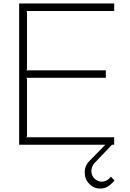

<svg xmlns="http://www.w3.org/2000/svg" viewBox="-20 -830 745 1101"><path d="M634.8 -43V0H622.1L522.9 104Q503.9 124.5 503.9 151.9Q504.4 177.7 522.7 194.8Q541 211.9 564.9 211.9Q589.4 210.4 605 194.8Q606 193.4 609.9 189.7Q613.8 186 616.2 183.1L636.2 204.1L633.3 208.5Q630.4 212.9 627.9 215.3Q625.5 217.8 623 219.2Q593.3 251 557.1 251Q520.5 252.4 493.7 226.1Q466.8 199.7 465.8 162.1Q464.4 121.6 494.1 91.8L584 0H89.8V-810.1H634.8V-767.1H129.9L134.8 -762.2V-432.1L129.9 -426.8H586.9V-383.8H129.9L134.8 -378.9V-47.9L129.9 -43Z"/></svg>

Font: Sinkin Sans 200 X Light
Style: Regular
Weight: 200
Designer: Keith Bates
Foundry: K-Type
Version: Sinkin Sans (version 1.0)  by Keith Bates   •   © 2014   www